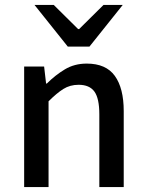

<svg xmlns="http://www.w3.org/2000/svg" viewBox="-20 -759 593 779"><path d="M78 0V-489H159L167 -420H170Q204 -454 243 -477.5Q282 -501 332 -501Q410 -501 446 -451Q482 -401 482 -308V0H383V-295Q383 -360 363 -387.5Q343 -415 299 -415Q264 -415 237 -398Q210 -381 177 -348V0ZM255 -570 120 -739H198L297 -641H301L400 -739H478L343 -570Z"/></svg>

Font: Source Sans 3 Medium
Style: Regular
Weight: 500
Designer: Paul D. Hunt
Foundry: Adobe
Version: Version 3.052;hotconv 1.1.0;makeotfexe 2.6.0